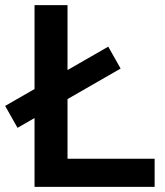

<svg xmlns="http://www.w3.org/2000/svg" viewBox="-57 -725 639 745"><path d="M77 0V-705H205V-109H543V0ZM11 -229 -37 -314 363 -544 411 -459Z"/></svg>

Font: Nunito Sans 12pt ExtraLight
Style: Regular
Weight: 200
Version: Version 3.101;gftools[0.9.27]